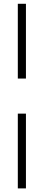

<svg xmlns="http://www.w3.org/2000/svg" viewBox="-20 -788 237 1040"><path d="M120.5 -362.5H76.5V-767.5H120.5ZM76.5 232.5V-172.5H120.5V232.5Z"/></svg>

Font: Newsreader 72pt ExtraBold
Style: Regular
Weight: 800
Designer: Hugues Gentile
Foundry: Production Type
Version: Version 1.003; ttfautohint (v1.8.3)